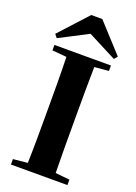

<svg xmlns="http://www.w3.org/2000/svg" viewBox="-181 -1056 798 1127"><g transform="rotate(20 218.0 -493.0)"><path d="M394 -747H41V-713L131 -705C134 -602 134 -499 134 -395V-351C134 -247 134 -144 131 -43L41 -34V0H394V-34L305 -43C303 -146 303 -249 303 -352V-395C303 -499 303 -603 305 -705L394 -713ZM253 -986H184L23 -810L40 -789L218 -881L397 -789L414 -810Z"/></g></svg>

Font: Noto Serif KR Black
Style: Regular
Weight: 900
Version: Version 1.001;PS 1.001;hotconv 16.6.54;makeotf.lib2.5.65590